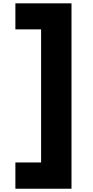

<svg xmlns="http://www.w3.org/2000/svg" viewBox="-20 -924 561 1163"><path d="M413.1 219.2V-903.8H73.2V-746.1H229V60.1H73.2V219.2Z"/></svg>

Font: Poppins ExtraBold
Style: Regular
Weight: 800
Designer: Ninad Kale (Devanagari), Jonny Pinhorn (Latin)
Foundry: Indian Type Foundry
Version: Version 3.200;PS 1.000;hotconv 16.6.54;makeotf.lib2.5.65590